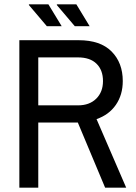

<svg xmlns="http://www.w3.org/2000/svg" viewBox="-20 -873 632 893"><path d="M70 0V-686H346Q447 -686 499 -633.5Q551 -581 551 -496Q551 -432 519 -385.5Q487 -339 429 -319L567 0H469L342 -303H158V0ZM158 -383H343Q396 -383 427.5 -414Q459 -445 459 -496Q459 -547 429 -576.5Q399 -606 343 -606H158ZM328 -751 244 -850 245 -853H335L397 -751ZM198 -751 114 -850 115 -853H205L267 -751Z"/></svg>

Font: Archivo Narrow
Style: Regular
Weight: 400
Designer: Hector Gatti
Foundry: Omnibus-Type
Version: Version 3.002